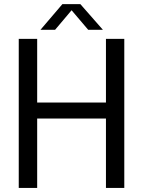

<svg xmlns="http://www.w3.org/2000/svg" viewBox="-20 -918 700 938"><path d="M71.6 -728H161.6V-417.1H497.6V-728H587.2V0H497.6V-338.9H161.6V0H71.6ZM177.7 -772.4 284.8 -897.8H372.6L482.7 -772.4H410.9L329.7 -867.9L249.1 -772.4Z"/></svg>

Font: Murecho Thin
Style: Regular
Weight: 100
Designer: Neil Summerour
Foundry: Positype
Version: Version 1.010